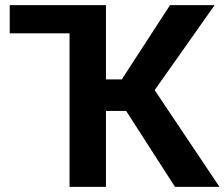

<svg xmlns="http://www.w3.org/2000/svg" viewBox="-20 -731 878 751"><path d="M838.5 0H664.5L473.5 -297H394.5V0H252V-600.5H18V-711H394.5V-420.5H456.5L645 -711H819.5L585 -378.5Z"/></svg>

Font: Roberto Sans
Style: Bold
Weight: 700
Designer: Google (font) & Cristiano Sobral (main changes)
Version: Version 1.000;October 12, 2021;FontCreator 14.0.0.2814 64-bi